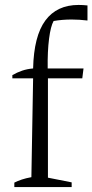

<svg xmlns="http://www.w3.org/2000/svg" viewBox="-20 -757 374 777"><path d="M30 -440V-453Q49 -464 69.5 -471Q90 -478 114 -480Q117 -611 163.5 -674Q210 -737 298 -737Q315 -737 334 -735V-674Q301 -678 270 -678Q232 -678 197 -672Q185 -651 178.5 -600Q172 -549 173 -480H318L313 -440H174V-38L270 -19V0H38V-18Q52 -25 68.5 -30.5Q85 -36 107 -40L114 -440Z"/></svg>

Font: Piazzolla Light
Style: Regular
Weight: 300
Designer: Juan Pablo del Peral
Foundry: Huerta Tipografica
Version: Version 1.330